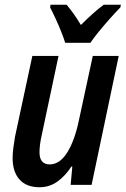

<svg xmlns="http://www.w3.org/2000/svg" viewBox="-20 -777 528 807"><path d="M146 10Q91 10 62 -22.5Q33 -55 33 -113Q33 -131 36 -155Q39 -179 43 -202L116 -542H226L156 -212Q146 -168 146 -137Q146 -86 189 -86Q231 -86 262.5 -136Q294 -186 312 -273L370 -542H479L365 0H277L284 -77H280Q255 -38 221.5 -14Q188 10 146 10ZM254 -597Q248 -617 237 -644.5Q226 -672 213.5 -699Q201 -726 191 -745L192 -757H260Q272 -743 288 -721Q304 -699 320 -672Q346 -698 370 -719.5Q394 -741 416 -757H488L486 -746Q469 -729 444.5 -701.5Q420 -674 396.5 -645.5Q373 -617 360 -597Z"/></svg>

Font: Noto Sans Condensed SemiBold
Style: Italic
Weight: 600
Width: 3
Italic angle: -12°
Designer: Monotype Design Team
Foundry: Monotype Imaging Inc.
Version: Version 2.013; ttfautohint (v1.8.4.7-5d5b)